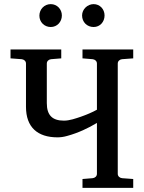

<svg xmlns="http://www.w3.org/2000/svg" viewBox="-20 -911 697 931"><path d="M207 -411V-603C207 -615 217 -623 228 -624L277 -628V-671H31V-628L85 -624C96 -623 106 -615 106 -603V-393C106 -294 162 -245 259 -245C273 -245 289 -247 306 -252C358 -266 409 -290 450 -315V-68C450 -56 440 -48 429 -47L380 -43V0H626V-43L572 -47C561 -48 551 -56 551 -68V-603C551 -615 561 -623 572 -624L626 -628V-671H380V-628L429 -624C440 -623 450 -615 450 -603V-379C429 -367 398 -354 372 -345C348 -337 318 -326 290 -326C233 -326 207 -353 207 -411ZM226 -891C195 -891 171 -866 171 -835C171 -804 195 -780 226 -780C257 -780 280 -805 280 -836C280 -866 257 -891 226 -891ZM434 -891C404 -891 378 -866 378 -836C378 -804 402 -780 434 -780C465 -780 487 -805 487 -836C487 -867 464 -891 434 -891Z"/></svg>

Font: Veleka
Style: Regular
Weight: 400
Designer: Stefan Peev, Context Ltd, 2016; SIL International, 1997-2014.
Foundry: Stefan Peev, Context Ltd, 2016
Version: Version 1.000